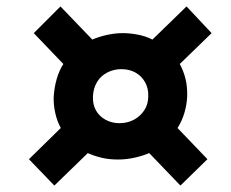

<svg xmlns="http://www.w3.org/2000/svg" viewBox="-20 -648 717 597"><path d="M149 -71 70 -153 169 -250Q157 -272 151.5 -298Q146 -324 147 -348Q149 -377 156.5 -403Q164 -429 177 -449L85 -545L168 -628L267 -525Q288 -534 313 -539.5Q338 -545 362 -545Q383 -545 407.5 -540.5Q432 -536 454 -525L560 -628L638 -545L539 -449Q551 -427 557 -402Q563 -377 562 -348Q561 -323 553.5 -297.5Q546 -272 532 -250L625 -153L541 -71L444 -172Q423 -163 397.5 -157.5Q372 -152 347 -152Q319 -152 296 -157.5Q273 -163 253 -172ZM351 -265Q376 -265 396 -275.5Q416 -286 428.5 -305Q441 -324 441 -348Q442 -373 431 -392.5Q420 -412 401 -422.5Q382 -433 357 -433Q334 -433 313.5 -422.5Q293 -412 281.5 -392.5Q270 -373 269 -348Q268 -323 278.5 -304.5Q289 -286 308.5 -275.5Q328 -265 351 -265Z"/></svg>

Font: Mona Sans ExtraLight
Style: Bold Italic
Weight: 700
Italic angle: -11.6951°
Version: Version 2.000